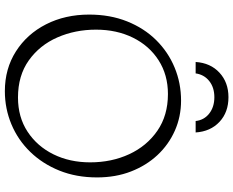

<svg xmlns="http://www.w3.org/2000/svg" viewBox="-105 -920 960 790"><g transform="rotate(90 375.0 -525.0)"><path d="M355 -65Q263 -65 191.5 -110.5Q120 -156 80 -234.5Q40 -313 40 -412Q40 -498 68 -568Q96 -638 145 -687.5Q194 -737 258 -763.5Q322 -790 394 -790Q460 -790 517.5 -764.5Q575 -739 618 -693Q661 -647 685.5 -584Q710 -521 710 -444Q710 -359 682 -289.5Q654 -220 605 -169.5Q556 -119 491.5 -92Q427 -65 355 -65ZM381 -119Q462 -119 522 -158.5Q582 -198 615 -265Q648 -332 648 -416Q648 -504 614.5 -576.5Q581 -649 518 -692.5Q455 -736 367 -736Q288 -736 228 -697.5Q168 -659 135 -592Q102 -525 102 -440Q102 -354 134 -281Q166 -208 228.5 -163.5Q291 -119 381 -119ZM380 -985Q442 -985 481.5 -948Q521 -911 525 -850H478Q474 -885 447 -906Q420 -927 380 -927Q340 -927 313.5 -906Q287 -885 282 -850H235Q239 -911 279 -948Q319 -985 380 -985Z"/></g></svg>

Font: Gowun Batang
Style: Regular
Weight: 400
Designer: Yanghee Ryu
Foundry: Yanghee Ryu
Version: Version 2.000